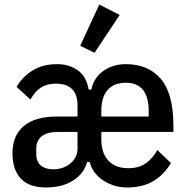

<svg xmlns="http://www.w3.org/2000/svg" viewBox="-20 -815 823 847"><path d="M237 -233Q187 -233 163.5 -213.5Q140 -194 140 -160V-136Q140 -101 160.5 -84.5Q181 -68 216 -68Q238 -68 257 -75Q276 -82 290.5 -94Q305 -106 313.5 -122.5Q322 -139 322 -158V-233ZM636 -301V-324Q636 -450 535 -450Q483 -450 455 -418.5Q427 -387 427 -324V-301ZM545 -73Q592 -73 622.5 -94Q653 -115 674 -153L734 -96Q706 -47 658.5 -17.5Q611 12 541 12Q512 12 485 4Q458 -4 436 -18.5Q414 -33 398 -53.5Q382 -74 376 -100H364Q351 -50 303 -19Q255 12 183 12Q108 12 71.5 -27.5Q35 -67 35 -139Q35 -217 85 -259Q135 -301 232 -301H322V-349Q322 -446 226 -446Q189 -446 162.5 -430Q136 -414 114 -376L53 -432Q79 -476 123.5 -504Q168 -532 233 -532Q285 -532 323.5 -504.5Q362 -477 371 -420H383Q394 -473 436.5 -502.5Q479 -532 535 -532Q634 -532 689.5 -467Q745 -402 745 -260V-233H427V-201Q427 -139 458.5 -106Q490 -73 545 -73ZM397 -582 334 -613 418 -795 508 -749Z"/></svg>

Font: IBM Plex Sans Condensed Medium
Style: Regular
Weight: 500
Width: 3
Designer: Mike Abbink, Paul van der Laan, Pieter van Rosmalen
Foundry: Bold Monday
Version: Version 1.3